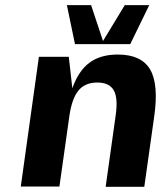

<svg xmlns="http://www.w3.org/2000/svg" viewBox="-20 -719 626 740"><path d="M245.1 -500 258.8 -378.9Q282.7 -446.3 325 -477.5Q367.2 -508.8 434.1 -508.8Q524.4 -508.8 558.3 -451.7Q592.3 -394.5 574.2 -269L536.1 1H387.2L425.8 -273.9Q435.5 -341.8 418.2 -371.3Q400.9 -400.9 355 -400.9Q307.6 -400.9 282.2 -369.9Q256.8 -338.9 247.1 -270L209 0H60.1L129.9 -500ZM554.2 -699.2H555.2L481.9 -548.8H269L237.8 -699.2H331.1L377 -561L460.9 -699.2Z"/></svg>

Font: Fivo Sans Modern
Style: Italic
Weight: 700
Designer: Alexander Slobzheninov
Foundry: Alexander Slobzheninov
Version: 1.0